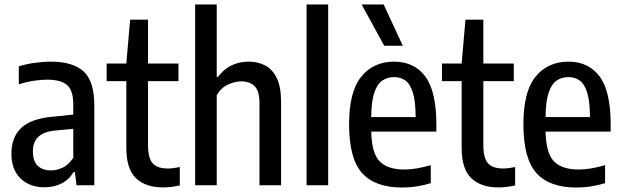

<svg xmlns="http://www.w3.org/2000/svg" viewBox="-20 -828 2778 858"><path d="M178.5 9Q113 9 72 -30.5Q31 -70 31 -141Q31 -215 75 -256.5Q119 -298 216 -306.5L307.5 -316V-360Q307.5 -425 279.2 -448.5Q251 -472 191 -472Q164 -472 130.5 -467Q97 -462 64 -451V-531.5Q95 -541.5 134 -547Q173 -552.5 207 -552.5Q305 -552.5 353.2 -509.2Q401.5 -466 401.5 -355.5V0H322L314.5 -59H309Q287 -23.5 253.2 -7.2Q219.5 9 178.5 9ZM127 -152Q127 -108 148.5 -87.2Q170 -66.5 208.5 -66.5Q233 -66.5 259.5 -78.5Q286 -90.5 307.5 -123V-252.5L225 -244.5Q127 -235 127 -152Z M708 9.5Q631 9.5 587.8 -31.5Q544.5 -72.5 544.5 -168V-465.5H456.5V-544H544.5L561.5 -740H641.5V-544H777.5V-465.5H641.5V-180.5Q641.5 -121 662.5 -98Q683.5 -75 730 -75Q742 -75 755.5 -76.8Q769 -78.5 783.5 -81.5V0.5Q767.5 4.5 747.2 7Q727 9.5 708 9.5Z M852 0V-808H948.5V-484.5H954Q1005 -552.5 1092 -552.5Q1132 -552.5 1164.5 -535.8Q1197 -519 1216.5 -479.8Q1236 -440.5 1236 -373V0H1139.5V-367Q1139.5 -423 1116.8 -443.8Q1094 -464.5 1058 -464.5Q1032 -464.5 1000.2 -450.8Q968.5 -437 948.5 -402.5V0Z M1350 0V-808H1446.5V0Z M1776.5 10Q1656.5 10 1598.2 -54.5Q1540 -119 1540 -273Q1540 -419.5 1594.8 -486Q1649.5 -552.5 1741.5 -552.5Q1831 -552.5 1880.5 -486.2Q1930 -420 1930 -271V-240H1639Q1641 -143.5 1676.5 -107Q1712 -70.5 1788 -70.5Q1838 -70.5 1905 -90V-9.5Q1869.5 1 1838.8 5.5Q1808 10 1776.5 10ZM1741 -483.5Q1711.5 -483.5 1688.8 -468.2Q1666 -453 1652.8 -414.2Q1639.5 -375.5 1639 -305H1837.5Q1837 -375.5 1825 -414.2Q1813 -453 1791.5 -468.2Q1770 -483.5 1741 -483.5ZM1697 -623.5 1596 -808H1694.5L1780 -623.5Z M2206.5 9.5Q2129.5 9.5 2086.2 -31.5Q2043 -72.5 2043 -168V-465.5H1955V-544H2043L2060 -740H2140V-544H2276V-465.5H2140V-180.5Q2140 -121 2161 -98Q2182 -75 2228.5 -75Q2240.5 -75 2254 -76.8Q2267.5 -78.5 2282 -81.5V0.5Q2266 4.5 2245.8 7Q2225.5 9.5 2206.5 9.5Z M2555.5 10Q2435.5 10 2377.2 -54.5Q2319 -119 2319 -273Q2319 -419.5 2373.8 -486Q2428.5 -552.5 2520.5 -552.5Q2610 -552.5 2659.5 -486.2Q2709 -420 2709 -271V-240H2418Q2420 -143.5 2455.5 -107Q2491 -70.5 2567 -70.5Q2617 -70.5 2684 -90V-9.5Q2648.5 1 2617.8 5.5Q2587 10 2555.5 10ZM2520 -483.5Q2490.5 -483.5 2467.8 -468.2Q2445 -453 2431.8 -414.2Q2418.5 -375.5 2418 -305H2616.5Q2616 -375.5 2604 -414.2Q2592 -453 2570.5 -468.2Q2549 -483.5 2520 -483.5Z"/></svg>

Font: Encode Sans Condensed Condensed Medium
Style: Regular
Weight: 500
Width: 3
Designer: Multiple Designers
Foundry: Impallari Type
Version: Version 3.000; ttfautohint (v1.8.3) -l 8 -r 50 -G 200 -x 14 